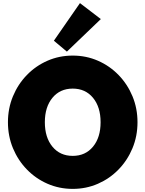

<svg xmlns="http://www.w3.org/2000/svg" viewBox="-20 -1197 934 1233"><path d="M447 16Q533.5 16 609 -17Q684.5 -50 741.5 -108.8Q798.5 -167.5 830.8 -245.2Q863 -323 863 -412Q863 -501 830.8 -578.8Q798.5 -656.5 741.5 -715.2Q684.5 -774 609 -807Q533.5 -840 447 -840Q360.5 -840 285 -807Q209.5 -774 152.5 -715.2Q95.5 -656.5 63.2 -578.8Q31 -501 31 -412Q31 -323 63.2 -245.2Q95.5 -167.5 152.5 -108.8Q209.5 -50 285 -17Q360.5 16 447 16ZM447 -196Q365.5 -196 316.8 -255Q268 -314 268 -412Q268 -510 316.8 -569Q365.5 -628 447 -628Q528.5 -628 577.2 -569Q626 -510 626 -412Q626 -314 577.2 -255Q528.5 -196 447 -196ZM409.5 -865.5 627.5 -1074.5 493.5 -1177 326 -935.5Z"/></svg>

Font: Spartan Black
Style: Regular
Weight: 900
Designer: Matt Bailey, Mirko Velimirovic
Foundry: Matt Bailey
Version: Version 1.003; ttfautohint (v1.8.3)